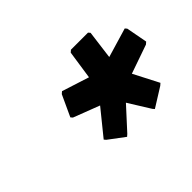

<svg xmlns="http://www.w3.org/2000/svg" viewBox="-79 -1029 684 684"><g transform="rotate(-45 263.5 -686.5)"><path d="M512 -778 506 -785 395 -752 409 -860 403 -867H317L309 -860L293 -752L190 -785L182 -778L145 -698L151 -691L250 -653L173 -558L179 -551L239 -506L247 -513L322 -595L373 -513L379 -506L451 -551L459 -558L410 -653L519 -691L527 -698Z"/></g></svg>

Font: Hussar Woodtype
Style: BlkObl
Weight: 900
Foundry: Cannot Into Space Fonts
Version: Version 1.07